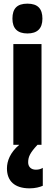

<svg xmlns="http://www.w3.org/2000/svg" viewBox="-20 -792 300 1050"><path d="M130 -772C73 -772 48 -745 48 -690C48 -636 76 -609 130 -609C184 -609 212 -636 212 -690C212 -744 187 -772 130 -772ZM134 96C134 66 144 44 185 0H207V-551H53V0H85C35 43 18 89 18 129C18 197 59 238 142 238C173 238 198 231 214 224V126C204 132 193 136 176 136C149 136 134 119 134 96Z"/></svg>

Font: Noto Sans Bengali ExtraCondensed ExtraBold
Style: Regular
Weight: 800
Width: 2
Designer: Joana Ranito - Universal Thirst; Jelle Bosma - Monotype Design Team
Foundry: Universal Thirst ehf.
Version: Version 3.000